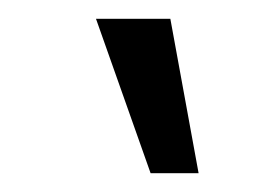

<svg xmlns="http://www.w3.org/2000/svg" viewBox="-20 -789 294 204"><path d="M161 -769 191 -605H140L82 -769Z"/></svg>

Font: SUITE
Style: Regular
Weight: 400
Designer: Sun
Foundry: Sun
Version: Version 2.040